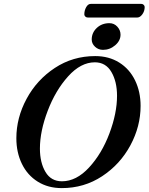

<svg xmlns="http://www.w3.org/2000/svg" viewBox="-20 -952 763 986"><path d="M64 -242Q64 -347 116.5 -444.5Q169 -542 261.5 -603Q354 -664 469 -664Q539 -664 592 -631Q645 -598 673.5 -539.5Q702 -481 702 -408Q702 -303 649.5 -205.5Q597 -108 504.5 -47Q412 14 297 14Q227 14 174 -19Q121 -52 92.5 -110.5Q64 -169 64 -242ZM581 -460Q581 -533 552 -582.5Q523 -632 467 -632Q395 -632 330 -560Q265 -488 225 -383Q185 -278 185 -189Q185 -117 213.5 -69Q242 -21 298 -21Q372 -21 437.5 -92Q503 -163 542 -267Q581 -371 581 -460ZM451 -749Q451 -784 477 -808.5Q503 -833 542 -833Q566 -833 582.5 -815Q599 -797 599 -774Q599 -743 571.5 -719.5Q544 -696 509 -696Q485 -696 468 -712Q451 -728 451 -749ZM413 -878Q413 -898 422.5 -915Q432 -932 446 -932H706Q713 -932 718 -927Q723 -922 723 -916Q723 -895 711 -878.5Q699 -862 685 -862H431Q423 -862 418 -867Q413 -872 413 -878Z"/></svg>

Font: EB Garamond SemiBold
Style: Italic
Weight: 600
Italic angle: -17.2°
Designer: Georg Duffner and Octavio Pardo
Foundry: Georg Duffner
Version: Version 1.000